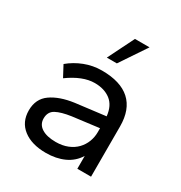

<svg xmlns="http://www.w3.org/2000/svg" viewBox="-166 -816 893 946"><g transform="rotate(30 280.0 -343.0)"><path d="M229 10Q148 10 100 -27Q52 -64 52 -130Q52 -196 100.5 -230Q149 -264 229 -275L399 -296Q393 -354 357.5 -381.5Q322 -409 267 -409Q199 -409 119 -351L86 -413Q123 -444 169.5 -462Q216 -480 267 -480Q373 -480 427 -431Q481 -382 481 -286V0H403V-73Q377 -31 332 -10.5Q287 10 229 10ZM244 -61Q282 -61 311.5 -73Q341 -85 360.5 -105.5Q380 -126 390 -152Q400 -178 400 -206V-229L250 -210Q194 -202 164.5 -186Q135 -170 135 -132Q135 -98 164 -79.5Q193 -61 244 -61ZM255 -547 329 -696H412L312 -547Z"/></g></svg>

Font: Gantari
Style: Regular
Weight: 400
Designer: Anugrah Pasau
Foundry: Lafontype
Version: Version 1.000; ttfautohint (v1.8.4)